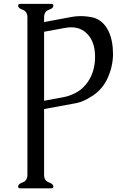

<svg xmlns="http://www.w3.org/2000/svg" viewBox="-20 -706 644 1012"><path d="M212.4 -613.8V-589.8L362.8 -617.7Q383.8 -621.1 405.3 -621.1Q435.5 -621.1 467.8 -614.3Q522.5 -601.6 552.2 -541.5Q575.7 -492.7 575.7 -418.9Q574.7 -350.6 543.9 -287.1Q517.6 -234.4 469 -201.9Q420.4 -169.4 380.4 -162.1L212.4 -131.3V215.3Q212.4 246.1 236.8 254.9Q261.2 263.7 261.2 276.4Q261.2 286.6 251 286.6H85.4Q75.7 286.6 75.7 276.4Q75.7 263.7 100.1 254.9Q124.5 246.1 124.5 215.3V-613.8Q124.5 -645.5 100.1 -654.1Q75.7 -662.6 75.7 -675.3Q75.7 -685.5 85.9 -685.5H251Q261.2 -685.5 261.2 -675.3Q261.2 -662.6 236.8 -654.1Q212.4 -645.5 212.4 -613.8ZM212.4 -174.8 314.5 -193.8Q348.1 -199.7 382.8 -218.8Q417.5 -237.8 442.4 -273.4Q481 -329.1 481 -405.8V-407.7Q481 -484.4 440.4 -526.9Q406.7 -562 355.5 -562Q340.8 -562 324.2 -559.1L212.4 -538.6Z"/></svg>

Font: Caudex
Style: Regular
Weight: 400
Version: Version 1.01